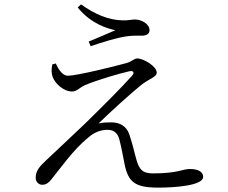

<svg xmlns="http://www.w3.org/2000/svg" viewBox="-20 -829 1040 877"><path d="M219 -535C215 -515 214 -497 220 -479C230 -450 268 -411 310 -411C330 -411 341 -427 368 -440C425 -464 524 -493 569 -503C588 -508 597 -499 583 -483C540 -434 444 -338 368 -264C316 -214 234 -138 192 -98C165 -72 143 -52 143 -17C143 2 157 15 173 15C191 15 203 5 215 -10C255 -59 314 -144 381 -199C411 -226 441 -236 472 -236C505 -236 520 -215 526 -189C535 -153 543 -111 549 -79C566 2 595 28 703 28C778 28 908 19 908 -21C908 -43 887 -57 848 -57C811 -57 794 -37 679 -37C631 -37 615 -54 601 -107C592 -143 581 -185 570 -217C557 -254 525 -270 490 -270C473 -270 450 -270 430 -265C484 -318 588 -412 629 -444C664 -470 696 -478 696 -497C696 -526 636 -562 607 -562C592 -562 583 -548 558 -541C501 -525 329 -483 290 -483C269 -483 250 -505 235 -539ZM507 -691C476 -677 425 -656 385 -639L394 -618C435 -632 522 -660 566 -664C593 -667 608 -666 628 -666C654 -666 663 -678 663 -691C663 -720 626 -740 596 -740C579 -740 567 -735 539 -736C474 -738 415 -763 350 -809L335 -795C396 -719 473 -698 507 -691Z"/></svg>

Font: Noto Serif CJK JP
Style: Regular
Weight: 400
Designer: Ryoko NISHIZUKA 西塚涼子 (kana & ideographs); Frank Grießhammer (Latin, Greek & Cyrillic); Wenlong ZHANG 张文龙 (bopomofo); San
Foundry: Adobe Systems Incorporated
Version: Version 1.000;PS 1;hotconv 16.6.53;makeotf.lib2.5.65590